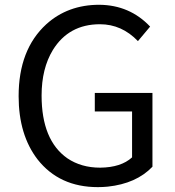

<svg xmlns="http://www.w3.org/2000/svg" viewBox="-20 -767 728 800"><path d="M387.7 12.7Q227.5 12.7 136.7 -102.5Q57.6 -205.1 57.6 -366.2Q57.6 -560.5 172.9 -666Q262.7 -747.1 393.6 -747.1Q520.5 -746.1 605.5 -656.2L554.7 -595.7Q487.3 -666 396.5 -666Q266.6 -666 200.2 -558.6Q153.3 -481.4 153.3 -369.1Q153.3 -182.6 260.7 -107.4Q318.4 -68.4 397.5 -68.4Q484.4 -69.3 530.3 -111.3V-302.7H375V-379.9H615.2V-72.3Q547.9 -2 428.7 10.7Q408.2 12.7 387.7 12.7Z"/></svg>

Font: Taipei Sans TC Beta
Style: Regular
Weight: 400
Designer: JT Foundry
Foundry: JT Foundry
Version: Version 1.000